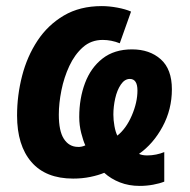

<svg xmlns="http://www.w3.org/2000/svg" viewBox="-20 -576 624 630"><path d="M438 34Q403 34 373.5 22.5Q344 11 322 -9Q303 -1 276.5 4.5Q250 10 220 10Q130 10 83 -44.5Q36 -99 36 -197Q36 -263 52.5 -327Q69 -391 103 -442.5Q137 -494 189.5 -525Q242 -556 314 -556Q338 -556 365 -551Q392 -546 410 -538L373 -434Q345 -445 317 -445Q279 -445 252 -421Q225 -397 207.5 -359.5Q190 -322 181.5 -279.5Q173 -237 173 -200Q173 -146 189.5 -120.5Q206 -95 234 -94Q247 -93 260 -99Q253 -114 246.5 -139.5Q240 -165 240 -192Q240 -253 259 -303.5Q278 -354 316.5 -384Q355 -414 413 -414Q471 -414 507.5 -381.5Q544 -349 544 -283Q544 -217 513.5 -160.5Q483 -104 436 -71Q447 -66 463 -66Q478 -66 492.5 -69Q507 -72 519 -77V20Q504 26 482.5 30Q461 34 438 34ZM365 -131Q394 -154 412.5 -197Q431 -240 431 -279Q431 -317 406 -317Q389 -317 376.5 -298.5Q364 -280 358 -253Q352 -226 352 -200Q352 -182 355.5 -162.5Q359 -143 365 -131Z"/></svg>

Font: Noto Sans SemiCondensed
Style: Bold Italic
Weight: 700
Width: 4
Italic angle: -12°
Designer: Monotype Design Team
Foundry: Monotype Imaging Inc.
Version: Version 2.013; ttfautohint (v1.8.4.7-5d5b)